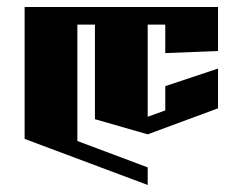

<svg xmlns="http://www.w3.org/2000/svg" viewBox="-20 -520 640 546"><path d="M50 -500H600V-375L450 -369V-450H400V-188L450 -206V-275L600 -325V-212L400 -138L250 -181V-450H200V-119L400 -44V6L50 -125Z"/></svg>

Font: SOV_Meka
Style: Book
Weight: 400
Version: Version 1.00